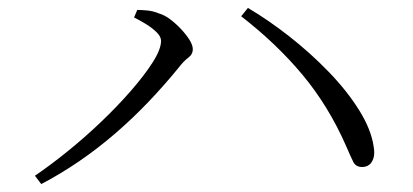

<svg xmlns="http://www.w3.org/2000/svg" viewBox="-20 -589 1040 484"><path d="M68 -146Q105 -171 148.5 -206Q192 -241 233.5 -280.5Q275 -320 309.5 -359.5Q344 -399 365 -432Q386 -465 386 -486Q386 -497 374 -508.5Q362 -520 346 -529.5Q330 -539 318 -545L326 -564Q337 -564 352 -562.5Q367 -561 381 -555Q395 -551 409.5 -540Q424 -529 437 -515Q450 -501 458 -488Q466 -475 466 -465Q466 -452 454.5 -443.5Q443 -435 430 -418Q395 -375 355 -333Q315 -291 271 -253Q227 -215 179.5 -182.5Q132 -150 84 -125ZM893 -168Q877 -168 870.5 -181Q864 -194 852 -222Q808 -322 742.5 -400.5Q677 -479 588 -548L605 -569Q656 -539 709 -497.5Q762 -456 808.5 -408Q855 -360 885.5 -311Q916 -262 922 -219Q925 -202 921.5 -190.5Q918 -179 910.5 -173.5Q903 -168 893 -168Z"/></svg>

Font: Noto Serif HK ExtraLight Light
Style: Regular
Weight: 300
Version: Version 2.002-H1;hotconv 1.1.0;makeotfexe 2.6.0